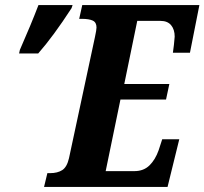

<svg xmlns="http://www.w3.org/2000/svg" viewBox="-20 -734 803 754"><path d="M166 -54H176Q206 -54 224.5 -66Q243 -78 251 -113L353 -589Q359 -617 359 -626Q359 -646 344.5 -653Q330 -660 301 -660H291L303 -714H763L726 -527H659Q660 -532 663 -558Q666 -584 666 -590Q666 -618 652 -635Q638 -652 610 -652H519L468 -404H645L632 -343H453L395 -62H508Q544 -62 567 -84.5Q590 -107 603 -144L617 -187H684L638 0H153ZM58 -538Q102 -638 131 -714H265L261 -702Q189 -591 130 -524H55Z"/></svg>

Font: Noto Serif CondExtraBold
Style: Italic
Weight: 800
Width: 3
Italic angle: -12°
Designer: Monotype Design Team
Foundry: Monotype Imaging Inc.
Version: Version 1.001